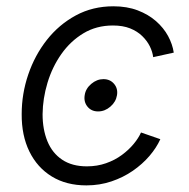

<svg xmlns="http://www.w3.org/2000/svg" viewBox="-20 -570 593 601"><path d="M287.1 -221.2Q266.1 -221.2 253.9 -236.1Q241.7 -251 245.1 -272Q248 -292.5 265.6 -307.4Q283.2 -322.3 303.7 -322.3Q324.7 -322.3 337.2 -307.4Q349.6 -292.5 346.2 -272Q342.8 -251 325.4 -236.1Q308.1 -221.2 287.1 -221.2ZM250.5 10.3Q187.5 10.3 142.1 -17.6Q96.7 -45.4 72 -95.7Q47.4 -146 47.9 -212.9Q47.9 -276.4 68.4 -336.7Q88.9 -397 126.7 -445.1Q164.6 -493.2 217.3 -521.7Q270 -550.3 335 -550.3Q377.4 -550.3 410.9 -537.6Q444.3 -524.9 468.3 -503.9Q492.2 -482.9 506.1 -457.3Q520 -431.6 523.9 -405.3L459.5 -391.1Q457.5 -407.7 449 -425Q440.4 -442.4 425 -457.3Q409.7 -472.2 387.2 -481.2Q364.7 -490.2 333.5 -490.2Q281.7 -490.2 241.2 -465.8Q200.7 -441.4 172.1 -400.9Q143.6 -360.4 128.7 -311Q113.8 -261.7 113.3 -212.4Q113.3 -165 128.4 -127.9Q143.6 -90.8 174.6 -70.1Q205.6 -49.3 252 -49.3Q284.2 -49.3 312 -59.1Q339.8 -68.8 361.6 -85Q383.3 -101.1 398.4 -119.4Q413.6 -137.7 421.4 -155.3L481.9 -134.3Q469.7 -107.4 447.8 -81.8Q425.8 -56.2 395.8 -35.4Q365.7 -14.6 328.9 -2.2Q292 10.3 250.5 10.3Z"/></svg>

Font: Inter 16pt Light
Style: Italic
Weight: 300
Italic angle: -9.3988°
Version: Version 4.001;git-66647c0bb